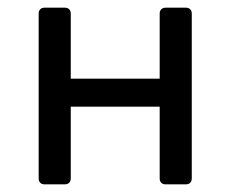

<svg xmlns="http://www.w3.org/2000/svg" viewBox="-20 -482 602 502"><path d="M81.1 -446.3V-15.6C81.1 -5.9 86.9 0 96.7 0H149.4C159.2 0 165 -5.9 165 -15.6V-203.1H397.5V-15.6C397.5 -5.9 403.3 0 413.1 0H465.8C475.6 0 481.4 -5.9 481.4 -15.6V-446.3C481.4 -456.1 475.6 -461.9 465.8 -461.9H413.1C403.3 -461.9 397.5 -456.1 397.5 -446.3V-276.4H165V-446.3C165 -456.1 159.2 -461.9 149.4 -461.9H96.7C86.9 -461.9 81.1 -456.1 81.1 -446.3Z"/></svg>

Font: Ed Sans Neue
Style: Regular
Weight: 400
Designer: Stephen Hutchings
Version: Version 1.004;PS 001.004;hotconv 1.0.88;makeotf.lib2.5.64775